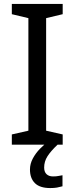

<svg xmlns="http://www.w3.org/2000/svg" viewBox="-20 -734 379 974"><path d="M298 0H40V-52L124 -71V-642L40 -662V-714H298V-662L214 -642V-71L298 -52ZM204 116Q204 138 216 149.5Q228 161 249 161Q266 161 277.5 158.5Q289 156 297 155V211Q283 215 269 217.5Q255 220 235 220Q182 220 157 195Q132 170 132 126Q132 97 146.5 70Q161 43 182.5 21Q204 -1 224 -15L272 0Q238 32 221 58.5Q204 85 204 116Z"/></svg>

Font: Noto Sans Balinese
Style: Regular
Weight: 400
Designer: Aditya Bayu, David Williams
Foundry: David Williams
Version: Version 2.003